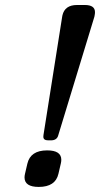

<svg xmlns="http://www.w3.org/2000/svg" viewBox="-20 -715 394 757"><path d="M166 -122.1Q221.7 -122.1 221.7 -85Q221.7 -78.1 219.7 -69.8L210.4 -29.8Q198.7 22 132.8 22Q77.1 22 76.7 -15.1Q76.7 -22 78.6 -29.8L87.9 -69.8Q100.1 -122.1 166 -122.1ZM210 -182.6Q205.1 -161.6 180.7 -161.6H170.4Q150.9 -161.6 150.9 -175.8Q150.9 -179.2 151.4 -182.6L225.1 -648.9L226.1 -654.3Q235.4 -695.3 283.7 -695.3H314.5Q354.5 -695.3 354.5 -667Q354.5 -660.6 353 -653.8L352.1 -648.9Z"/></svg>

Font: Caudex
Style: Bold
Weight: 700
Italic angle: -13°
Version: Version 1.04